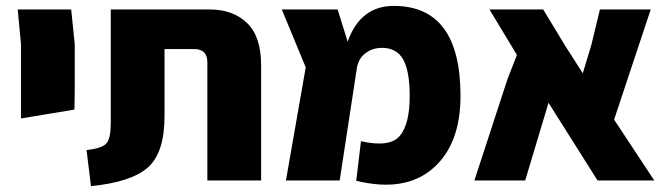

<svg xmlns="http://www.w3.org/2000/svg" viewBox="-20 -611 2260 650"><path d="M51 -210V-462L40 -579H221L233 -462V-303L232 -240Z M288 19 273 -103Q327 -109 341 -126.5Q355 -144 355 -194V-579H689Q769 -579 816.5 -533Q864 -487 864 -390V0H682V-400Q682 -445 637 -445H537V-218Q537 -93 480 -43.5Q423 6 288 19Z M1313 -591Q1539 -591 1539 -286Q1539 -121 1444.5 -40Q1350 41 1186 1L1202 -133Q1299 -111 1333 -150.5Q1367 -190 1367 -286Q1367 -370 1345 -409.5Q1323 -449 1273 -449Q1240 -449 1215.5 -429.5Q1191 -410 1187 -373L1130 0H948L1015 -383L934 -579H1123L1157 -470Q1200 -591 1313 -591Z M2195 0H2003L1837 -263L1758 0H1586L1698 -343L1730 -425L1637 -579H1819L1894 -455L1953 -363L1982 -459L2011 -579H2183L2059 -206Z"/></svg>

Font: Assistant ExtraBold
Style: Regular
Weight: 800
Designer: Hebrew By Ben Nathan, Latin by Paul Hunt
Version: Version 2.001;PS 002.001;hotconv 1.0.88;makeotf.lib2.5.64775